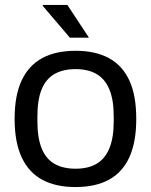

<svg xmlns="http://www.w3.org/2000/svg" viewBox="-20 -743 610 775"><path d="M285 12Q205 12 150.5 -17.5Q96 -47 67.5 -108Q39 -169 39 -263Q39 -358 67.5 -418.5Q96 -479 150.5 -508.5Q205 -538 285 -538Q365 -538 419.5 -508.5Q474 -479 502 -418.5Q530 -358 530 -263Q530 -169 502 -108Q474 -47 419.5 -17.5Q365 12 285 12ZM285 -62Q336 -62 370 -82Q404 -102 421.5 -144.5Q439 -187 439 -252V-274Q439 -340 421.5 -382Q404 -424 370 -444Q336 -464 285 -464Q234 -464 199.5 -444Q165 -424 148 -382Q131 -340 131 -274V-252Q131 -187 148 -144.5Q165 -102 199.5 -82Q234 -62 285 -62ZM339 -591H262L152 -720L153 -723H252Z"/></svg>

Font: Archivo SemiBold
Style: Regular
Weight: 400
Version: Version 2.001